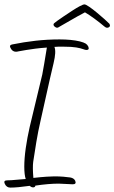

<svg xmlns="http://www.w3.org/2000/svg" viewBox="-66 -827 520 872"><path d="M-19.2 25Q-36.2 25 -44.2 8Q-51.8 -8 -32.8 -8Q-15.8 -8 8.1 -10.5Q32 -13 50.8 -14Q44.4 -33 44.3 -70Q44.3 -107 50.9 -154Q57.6 -201 69 -251L126.1 -489Q129.2 -506 134.6 -536.5Q140.1 -567 146.9 -611Q117.4 -609 94.6 -606Q71.8 -603 53.5 -600Q27.4 -596 19.3 -594Q11.3 -592 6.3 -592Q-10.7 -592 -19.1 -611Q-24.6 -622 -11.3 -625Q42.2 -636 95.8 -642Q149.4 -648 204.4 -648Q258.4 -648 296.5 -639Q315.6 -634 323.3 -629Q330.9 -624 334.8 -616Q341.5 -600 326.5 -600Q321.5 -600 311 -604Q300.6 -608 280.3 -611.5Q260 -615 223 -615Q209 -615 198.5 -615Q188 -615 181.2 -614Q190.1 -593 177.3 -540L160.7 -469L118.9 -282Q106.9 -230 99 -182Q91.1 -134 84.8 -92Q81.5 -67 85.6 -19Q121.7 -23 145.8 -24.5Q170 -26 181 -26Q203 -26 221.3 -24.5Q239.7 -23 253.2 -21Q269.8 -18 275.6 -6Q282.3 10 264.3 10Q252.3 10 233.5 8.5Q214.6 7 200.6 7Q155.6 7 94.7 16Q93.5 24 84.5 24Q76.5 24 68.9 17Q40.8 21 18.8 23Q-3.2 25 -19.2 25ZM193.1 -701Q189.1 -701 183.6 -705Q178.2 -709 177.3 -713Q176.1 -718 179.4 -721Q181 -723 193.4 -732Q205.8 -741 224.4 -753.5Q243.1 -766 262.2 -778.5Q281.3 -791 296.4 -799Q311.6 -807 317.6 -807Q323.6 -807 339.6 -796Q355.7 -785 374.2 -769.5Q392.8 -754 408.6 -740Q424.3 -726 430.9 -719Q432.4 -717 433.3 -713Q434.4 -708 430.3 -704.5Q426.1 -701 421.1 -701Q414.1 -701 407.7 -707Q386.5 -725 361.9 -743Q337.2 -761 319.9 -771Q306.5 -764 287.4 -753.5Q268.4 -743 249 -731.5Q229.7 -720 215 -712Q200.4 -704 197.8 -702Q196.1 -701 193.1 -701Z"/></svg>

Font: Oooh Baby
Style: Normal
Weight: 400
Designer: Robert E. Leuschke
Foundry: Robert E. Leuschke
Version: Version 1.011; ttfautohint (v1.8.3)